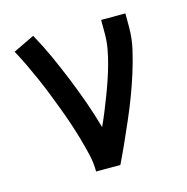

<svg xmlns="http://www.w3.org/2000/svg" viewBox="-84 -608 669 688"><g transform="rotate(-15 250.0 -264.0)"><path d="M190 0Q190 -33 182.5 -64.5Q175 -96 166 -127.5Q157 -159 146.5 -190Q136 -221 124.5 -251.5Q113 -282 101 -312.5Q89 -343 76 -372.5Q63 -402 49 -431.5Q35 -461 19 -490L98 -528Q123 -483 144 -436.5Q165 -390 184.5 -342Q204 -294 221 -246Q238 -198 252 -148Q264 -174 274.5 -200Q285 -226 295 -252Q305 -278 314 -304.5Q323 -331 330.5 -358Q338 -385 343 -412.5Q348 -440 348 -468V-520H438V-468Q438 -427 428.5 -386Q419 -345 406.5 -305.5Q394 -266 379.5 -227.5Q365 -189 348.5 -151Q332 -113 315 -75Q298 -37 280 0Z"/></g></svg>

Font: Iosevka Medium
Style: Regular
Weight: 500
Monospace: yes
Designer: Belleve Invis
Foundry: Belleve Invis
Version: Version 32.5.0; ttfautohint (v1.8.4)